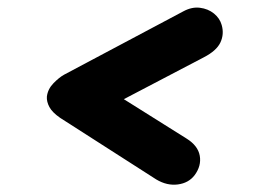

<svg xmlns="http://www.w3.org/2000/svg" viewBox="-20 -554 710 514"><path d="M398.5 -73.5 141 -238.5Q120 -253 112.2 -267.5Q104.5 -282 105.5 -295.5Q108 -315.5 123 -331Q138 -346.5 151.5 -354L470.5 -523.5Q493.5 -536 515.2 -533.2Q537 -530.5 552.8 -517.8Q568.5 -505 573.5 -487Q580.5 -462.5 570 -440.2Q559.5 -418 525.5 -400.5L311.5 -288.5L479.5 -183Q510 -164 514.8 -137Q519.5 -110 501 -85Q485 -64 456 -60.2Q427 -56.5 398.5 -73.5Z"/></svg>

Font: Edu QLD Hand
Style: Regular
Weight: 400
Designer: Tina and Corey Anderson, Eben Sorkin
Foundry: Sorkin Type Co.
Version: Version 2.000